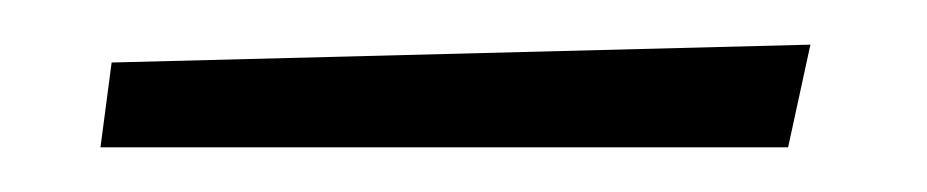

<svg xmlns="http://www.w3.org/2000/svg" viewBox="-20 -307 415 86"><path d="M30 -279 343 -287 333 -241H25Z"/></svg>

Font: Rakkas
Style: Regular
Weight: 400
Designer: Zeynep Akay
Foundry: Zeynep Akay
Version: Version 2.000